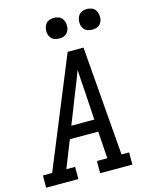

<svg xmlns="http://www.w3.org/2000/svg" viewBox="-147 -1035 884 1123"><g transform="rotate(-15 295.0 -474.0)"><path d="M-10 0V-74H46L317 -735H413L466 -74H512V0H317V-74H380L369 -238H197L132 -74H185V0ZM226 -312H365L354 -490Q351 -522 349.5 -554Q348 -586 346 -618Q334 -586 321.5 -554Q309 -522 296 -490ZM490 -823Q475 -823 461.5 -828Q448 -833 439.5 -844.5Q431 -856 428.5 -870.5Q426 -885 429 -900Q431 -910 436 -920Q441 -930 450 -936.5Q459 -943 469.5 -945.5Q480 -948 490 -948Q505 -948 519 -942.5Q533 -937 541 -925.5Q549 -914 551.5 -899.5Q554 -885 552 -870Q550 -860 544.5 -850Q539 -840 530 -833.5Q521 -827 510.5 -825Q500 -823 490 -823ZM290 -823Q275 -823 261.5 -828Q248 -833 239.5 -844.5Q231 -856 228.5 -870.5Q226 -885 229 -900Q231 -910 236 -920Q241 -930 250 -936.5Q259 -943 269.5 -945.5Q280 -948 290 -948Q305 -948 319 -942.5Q333 -937 341 -925.5Q349 -914 351.5 -899.5Q354 -885 352 -870Q350 -860 344.5 -850Q339 -840 330 -833.5Q321 -827 310.5 -825Q300 -823 290 -823Z"/></g></svg>

Font: Iosevka Slab Extended
Style: Italic
Weight: 400
Width: 7
Italic angle: -9°
Monospace: yes
Designer: Belleve Invis
Foundry: Belleve Invis
Version: Version 11.1.0; ttfautohint (v1.8.3)